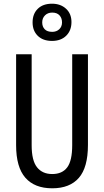

<svg xmlns="http://www.w3.org/2000/svg" viewBox="-20 -1007 562 1037"><path d="M455 -224Q455 -103 406 -46.5Q357 10 262 10Q167 10 117 -47Q67 -104 67 -223V-714H151V-222Q151 -140 180 -103.5Q209 -67 262 -67Q316 -67 343 -103Q370 -139 370 -223V-714H455ZM261 -786Q212 -786 184 -813.5Q156 -841 156 -886Q156 -932 184 -959.5Q212 -987 261 -987Q307 -987 336.5 -960Q366 -933 366 -888Q366 -842 337.5 -814Q309 -786 261 -786ZM262 -835Q285 -835 300 -849Q315 -863 315 -886Q315 -909 301.5 -924Q288 -939 262 -939Q238 -939 223 -924Q208 -909 208 -886Q208 -863 221.5 -849Q235 -835 262 -835Z"/></svg>

Font: Noto Sans ExtraCondensed
Style: Regular
Weight: 400
Width: 2
Designer: Monotype Design Team
Foundry: Monotype Imaging Inc.
Version: Version 2.013; ttfautohint (v1.8.4.7-5d5b)